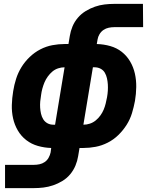

<svg xmlns="http://www.w3.org/2000/svg" viewBox="-20 -755 790 990"><path d="M6 215V95H155Q169 95 183.5 92Q198 89 210.5 80.5Q223 72 230.5 58.5Q238 45 241 31L244 8Q209 7 175.5 -2.5Q142 -12 115.5 -32.5Q89 -53 72 -82Q55 -111 47.5 -144.5Q40 -178 41 -213.5Q42 -249 48 -285Q53 -317 63 -348.5Q73 -380 90.5 -408.5Q108 -437 133 -461Q158 -485 188 -500.5Q218 -516 250 -522Q282 -528 313 -528H333L340 -570Q344 -595 354 -619Q364 -643 381.5 -663.5Q399 -684 422 -698Q445 -712 469.5 -720.5Q494 -729 519 -732Q544 -735 569 -735H717L718 -615H569Q555 -615 540.5 -612Q526 -609 513.5 -600.5Q501 -592 493 -578.5Q485 -565 483 -551L479 -528Q515 -527 548.5 -517.5Q582 -508 608 -487.5Q634 -467 651 -438Q668 -409 675.5 -375.5Q683 -342 682.5 -306.5Q682 -271 676 -235Q670 -203 660.5 -171.5Q651 -140 633 -111.5Q615 -83 590.5 -59Q566 -35 535.5 -19.5Q505 -4 473 2Q441 8 410 8H390L383 50Q379 75 369 99Q359 123 342 143.5Q325 164 302 178Q279 192 254 200.5Q229 209 204 212Q179 215 154 215ZM410 -112Q427 -112 443.5 -117.5Q460 -123 473.5 -134Q487 -145 497.5 -159.5Q508 -174 514.5 -189.5Q521 -205 525 -221.5Q529 -238 532 -254Q535 -271 536 -287.5Q537 -304 536 -320Q535 -336 531.5 -351.5Q528 -367 520.5 -380Q513 -393 499 -400.5Q485 -408 468 -408H459ZM264 -112 313 -408Q296 -408 279.5 -402.5Q263 -397 250 -386Q237 -375 226.5 -360.5Q216 -346 209.5 -330.5Q203 -315 198.5 -298.5Q194 -282 192 -266Q189 -249 187.5 -232.5Q186 -216 187 -200Q188 -184 191.5 -168.5Q195 -153 203 -140Q211 -127 224.5 -119.5Q238 -112 255 -112Z"/></svg>

Font: Iosevka Etoile Heavy
Style: Italic
Weight: 900
Italic angle: -9°
Designer: Belleve Invis
Foundry: Belleve Invis
Version: Version 22.1.2; ttfautohint (v1.8.4)